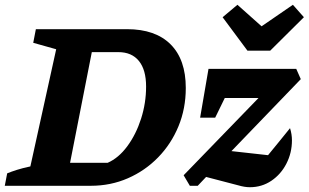

<svg xmlns="http://www.w3.org/2000/svg" viewBox="-48 -777 1291 803"><path d="M483 -655Q602 -655 665.5 -591.5Q729 -528 729 -409Q729 -323 698.5 -249Q668 -175 613.5 -119Q559 -63 487 -31.5Q415 0 332 0H-28L-18 -52Q-1 -59 22.5 -66.5Q46 -74 79 -81L187 -571L91 -598L102 -655ZM402 -96Q448 -116 484.5 -165.5Q521 -215 542 -280.5Q563 -346 563 -415Q563 -485 533 -522Q503 -559 447 -559H336L245 -96ZM746 0 720 -44 1033 -367H892L852 -285H789L824 -489H1191L1210 -446L920 -145L1073 -128Q1095 -155 1118 -183Q1141 -211 1165 -241Q1169 -228 1171 -215.5Q1173 -203 1173 -190Q1173 -138 1150 -93Q1127 -48 1087 -21Q1047 6 997 6Q975 6 948 -2L814 -37L779 0ZM987 -565 883 -705 945 -757 1046 -667 1177 -757 1223 -705 1082 -565Z"/></svg>

Font: Piazzolla SC
Style: Bold Italic
Weight: 700
Italic angle: -11.3°
Designer: Juan Pablo del Peral
Foundry: Huerta Tipografica
Version: Version 1.330